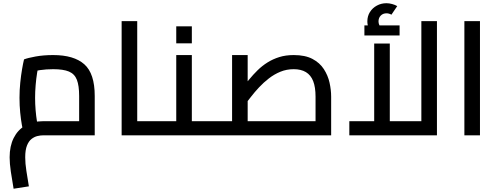

<svg xmlns="http://www.w3.org/2000/svg" viewBox="-20 -843 3104 1196"><path d="M64.7 332.6Q55 277.5 47.5 226.5Q40 175.5 40 137Q40 66.9 65.2 16.7Q90.3 -33.5 136.9 -60.7Q183.6 -88 248.1 -88Q261.7 -88 297.5 -88Q333.3 -88 380.6 -88Q427.8 -88 477.9 -88Q528 -88 570.1 -88L473 0V-245Q473 -309.9 458.8 -346.2Q444.6 -382.5 409.5 -397.3Q374.4 -412 311.4 -412Q268.8 -412 228.4 -406.2Q188.1 -400.3 164.4 -391.2L223.3 -450.6Q217.1 -425.4 211.2 -389.2Q205.3 -352.9 202 -312.6Q198.6 -272.2 198.6 -234.3Q198.6 -195.3 201.8 -156.9Q205.1 -118.4 210 -89Q214.8 -59.5 218.5 -46.1L125.8 -20.1Q121.6 -34.8 115.9 -66.6Q110.2 -98.3 105.8 -141.9Q101.5 -185.6 101.5 -234.3Q101.5 -283 106.3 -329.1Q111.1 -375.1 117.6 -412.9Q124.1 -450.6 129.7 -473Q152.2 -482 201.5 -491Q250.8 -500 311.4 -500Q440.5 -500 505.3 -442.5Q570.1 -385 570.1 -245V0Q527.4 0 477.6 0Q427.8 0 380.8 0Q333.7 0 298.2 0Q262.7 0 248.1 0Q232.1 0 213.1 4.5Q194.1 9 176.6 22.5Q159.1 36 148.1 63.5Q137.1 91 137.1 137Q137.1 175.1 144.3 221.2Q151.5 267.4 159.9 317.8Z M834.8 0V-88H965.6V0ZM737.7 0V-711.2H834.8V0ZM965.6 0V-88Q978.3 -88 982 -76.1Q985.6 -64.2 985.6 -44Q985.6 -23.8 982 -11.9Q978.3 0 965.6 0Z M1175 0V-88H1287V0ZM966 0V-88H1123.7L1077.9 -51.4V-500H1175V0ZM966 0Q953.6 0 949.8 -11.9Q946 -23.8 946 -44Q946 -64.2 949.8 -76.1Q953.6 -88 966 -88ZM1287 0V-88Q1299.7 -88 1303.3 -76.1Q1307 -64.2 1307 -44Q1307 -23.8 1303.3 -11.9Q1299.7 0 1287 0ZM1077.9 -573V-678.8H1175V-573Z M1287 0V-88H2039L1945.6 -3.7V-241Q1945.6 -299.8 1930.9 -337.6Q1916.1 -375.3 1885.7 -393.7Q1855.3 -412 1809.4 -412Q1765.1 -412 1726.7 -396.2Q1688.2 -380.4 1654.8 -354.5Q1621.3 -328.6 1593.5 -298.7Q1565.6 -268.8 1543.7 -240.3Q1521.8 -211.9 1505.3 -191.2L1480.8 -285Q1505.8 -316 1531.3 -347Q1556.8 -378 1584.8 -405.5Q1612.8 -433 1646.3 -454Q1679.8 -475 1719.8 -487.5Q1759.8 -500 1809.8 -500Q1880.8 -500 1926.3 -476Q1971.8 -452 1997.3 -412.5Q2022.8 -373 2032.8 -328Q2042.8 -283 2042.8 -241V0ZM1425.7 -88V-500H1522.8V-88ZM1287 0Q1274.6 0 1270.8 -11.9Q1267 -23.8 1267 -44Q1267 -64.2 1270.8 -76.1Q1274.6 -88 1287 -88Z M2156 0V-88H2652.2L2604.7 -37.7V-711.2H2701.8V0ZM2310.9 -88V-571.7H2408.1V-88ZM2304.7 -623.3Q2286.7 -645.2 2277.5 -666.1Q2268.3 -686.9 2268.3 -709.8Q2268.3 -742.5 2284.4 -768.1Q2300.6 -793.7 2327.8 -808.3Q2355 -823 2387.2 -823Q2404.2 -823 2422.8 -817.9Q2441.3 -812.8 2454.4 -804.9L2418.2 -751.5Q2403.4 -760.1 2387.6 -760.1Q2365.8 -760.1 2351.8 -746Q2337.8 -731.8 2337.8 -709.4Q2337.8 -687.3 2357.1 -665.2ZM2249.9 -622.1V-684.9H2469.1V-622.1Z M2872.7 0V-711.2H2969.8V0Z"/></svg>

Font: TitilliumWeb ExtraLight
Style: Regular
Weight: 400
Designer: Mohamed Gaber, Accademia di Belle Arti di Urbino and others
Foundry: Kief Type Foundry, Accademia di Belle Arti di Urbino and others
Version: Version 3.000; ttfautohint (v1.8.2)